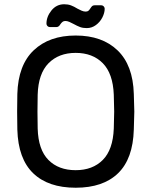

<svg xmlns="http://www.w3.org/2000/svg" viewBox="-20 -878 715 908"><path d="M62 -434.1Q65.9 -570.3 139.4 -640.1Q212.9 -710 337.9 -710Q462.9 -710 535.9 -639.9Q608.9 -569.8 612.8 -434.1Q614.7 -376 615.2 -350.1Q615.2 -325.2 612.8 -265.1Q608.9 -127 538.3 -58.6Q467.8 9.8 337.9 9.8Q208 9.8 137 -58.6Q65.9 -127 62 -265.1Q61 -294.9 61 -350.1Q61 -405.3 62 -434.1ZM157.2 -350.1Q157.2 -300.3 158.2 -270Q161.1 -169.9 209 -121.6Q256.8 -73.2 337.9 -73.2Q418 -73.2 466.1 -121.6Q514.2 -169.9 518.1 -270Q520 -330.1 520 -350.1Q520 -372.1 518.1 -430.2Q514.2 -530.3 466.1 -579.1Q418 -627.9 337.9 -627.9Q257.8 -627.9 209.5 -578.9Q161.1 -529.8 158.2 -430.2Q157.2 -401.4 157.2 -350.1ZM199.7 -766.1Q199.7 -799.3 223.4 -828.6Q247.1 -857.9 283.7 -857.9Q301.8 -857.9 315.9 -852.5Q330.1 -847.2 346.7 -836.9Q355.5 -832 365.7 -827.6Q376 -823.2 384.8 -823.2Q393.6 -823.2 398.2 -827.1Q402.8 -831.1 407.7 -838.9Q412.6 -846.7 416.7 -849.9Q420.9 -853 427.7 -853H459Q465.8 -853 470.5 -847.9Q475.1 -842.8 475.1 -836.9Q475.1 -816.9 464.1 -795.4Q453.1 -773.9 433.6 -759.5Q414.1 -745.1 390.1 -745.1Q372.1 -745.1 358.9 -750Q345.7 -754.9 327.1 -765.1Q318.4 -770 308.1 -774.4Q297.9 -778.8 289.1 -778.8Q281.2 -778.8 276.1 -774.9Q271 -771 266.1 -764.2Q258.3 -750 247.1 -750H215.8Q209 -750 204.3 -754.9Q199.7 -759.8 199.7 -766.1Z"/></svg>

Font: Rubik AZ
Style: Regular
Weight: 400
Designer: Hubert and Fischer
Foundry: Hubert & Fischer
Version: Version 2.000